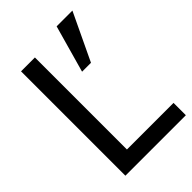

<svg xmlns="http://www.w3.org/2000/svg" viewBox="-224 -853 946 946"><g transform="rotate(-45 249.0 -380.0)"><path d="M495.1 0H73.7V-727.1H170.4V-85.9H495.1ZM464.4 -759.8 347.2 -513.2H285.2L354.5 -759.8Z"/></g></svg>

Font: IranNastaliq
Style: Regular
Weight: 400
Designer: Hossein Zahedi
Version: Version 1.5